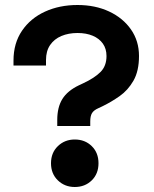

<svg xmlns="http://www.w3.org/2000/svg" viewBox="-20 -734 618 768"><path d="M209 -230V-254Q209 -305 229.5 -338Q250 -371 296 -393L313 -401Q358 -422 382 -446Q406 -470 406 -510Q406 -539 391.5 -559.5Q377 -580 351 -591Q325 -602 290 -602Q254 -602 225.5 -590Q197 -578 180.5 -554Q164 -530 164 -494V-472H34V-492Q34 -561 68 -611Q102 -661 160 -687.5Q218 -714 290 -714Q361 -714 416.5 -688Q472 -662 504 -616Q536 -570 536 -510Q536 -450 514 -411.5Q492 -373 458.5 -349.5Q425 -326 390 -309L373 -301Q355 -293 348 -281.5Q341 -270 341 -248V-230ZM279 14Q239 14 211.5 -12.5Q184 -39 184 -81Q184 -123 211.5 -149.5Q239 -176 279 -176Q320 -176 347 -149.5Q374 -123 374 -81Q374 -39 347 -12.5Q320 14 279 14Z"/></svg>

Font: Space Grotesk Light
Style: Bold
Weight: 700
Version: Version 2.000